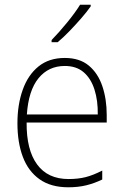

<svg xmlns="http://www.w3.org/2000/svg" viewBox="-20 -878 527 815"><path d="M255 -632Q318 -632 357 -599.5Q396 -567 414.5 -512Q433 -457 433 -390V-358H93Q92 -242 137.5 -180Q183 -118 271 -118Q311 -118 343 -126Q375 -134 414 -154V-116Q381 -100 346.5 -91.5Q312 -83 270 -83Q196 -83 148 -117Q100 -151 77 -212Q54 -273 54 -355Q54 -434 76.5 -497Q99 -560 143.5 -596Q188 -632 255 -632ZM255 -598Q186 -598 143.5 -546Q101 -494 94 -392H395Q396 -451 381 -498Q366 -545 335 -571.5Q304 -598 255 -598ZM365 -851Q349 -828 325 -800.5Q301 -773 275 -746Q249 -719 225 -699H199V-708Q231 -741 265 -782.5Q299 -824 320 -858H365Z"/></svg>

Font: Noto Sans Telugu UI SemiCondensed ExtraLight
Style: Regular
Weight: 200
Width: 4
Designer: Jelle Bosma - Monotype Design Team
Foundry: Monotype Imaging Inc.
Version: Version 2.005; ttfautohint (v1.8.4.7-5d5b)